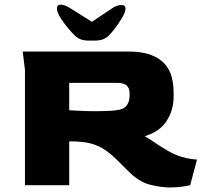

<svg xmlns="http://www.w3.org/2000/svg" viewBox="-20 -816 898 846"><path d="M729 10Q689 10 640 -2.5Q591 -15 543 -64L501 -106Q471 -136 443.5 -155Q416 -174 381 -183.5Q346 -193 293 -193H285V0H90V-508L80 -589H543Q607 -589 646.5 -573.5Q686 -558 707.5 -532.5Q729 -507 737 -475Q745 -443 745 -410V-391Q745 -331 714.5 -283.5Q684 -236 618 -216Q643 -201 665.5 -185.5Q688 -170 717 -153Q750 -134 778.5 -125.5Q807 -117 826 -115Q845 -113 848 -113L818 0Q806 3 781.5 6.5Q757 10 729 10ZM401 -326Q426 -326 449.5 -327Q473 -328 492 -330Q526 -334 538.5 -351.5Q551 -369 551 -394V-405Q551 -427 538.5 -439Q526 -451 493 -451H285V-330Q310 -329 340 -327.5Q370 -326 401 -326ZM231 -778Q231 -762 246.5 -737.5Q262 -713 281 -690.5Q300 -668 311 -658Q322 -648 336 -642.5Q350 -637 375 -637H395Q419 -637 434 -643Q449 -649 458 -658Q469 -668 486.5 -691Q504 -714 518.5 -738.5Q533 -763 533 -778Q533 -795 514 -794Q495 -793 478 -782L385 -720L286 -782Q265 -795 248 -795.5Q231 -796 231 -778Z"/></svg>

Font: Goldman
Style: Bold
Weight: 700
Designer: Jaikishan Patel
Version: Version 1.000; ttfautohint (v1.8.3)